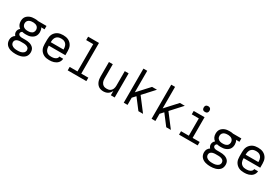

<svg xmlns="http://www.w3.org/2000/svg" viewBox="95 -2048 5210 3584"><g transform="rotate(30 2700.0 -256.0)"><path d="M301 223Q274 223 246.5 220Q219 217 193 209.5Q167 202 143 188Q119 174 101.5 153.5Q84 133 75.5 106.5Q67 80 67 53Q67 35 70.5 17.5Q74 0 82.5 -15.5Q91 -31 103.5 -44Q116 -57 131 -66Q117 -81 109 -100Q101 -119 101 -140Q101 -165 112.5 -188Q124 -211 144 -226Q128 -237 115.5 -252Q103 -267 95 -284Q87 -301 83.5 -320Q80 -339 80 -359Q80 -384 86 -409Q92 -434 107 -454.5Q122 -475 143 -489.5Q164 -504 187.5 -513Q211 -522 236.5 -525Q262 -528 287 -528Q306 -528 325.5 -526.5Q345 -525 363 -520H542V-447L470 -449Q483 -429 488.5 -405.5Q494 -382 494 -359Q494 -333 487.5 -308Q481 -283 466.5 -262.5Q452 -242 431 -227.5Q410 -213 386.5 -204Q363 -195 337.5 -192Q312 -189 287 -189Q266 -189 246 -191Q226 -193 206 -198Q193 -192 184 -179.5Q175 -167 175 -153Q175 -139 182.5 -128Q190 -117 201.5 -110.5Q213 -104 226 -102Q239 -100 252 -99H328Q352 -99 376.5 -96.5Q401 -94 424 -87Q447 -80 468.5 -67.5Q490 -55 506 -36Q522 -17 528.5 7Q535 31 535 55Q535 82 526.5 108.5Q518 135 500 155Q482 175 458 188.5Q434 202 408 209.5Q382 217 355 220Q328 223 301 223ZM287 -263Q302 -263 316.5 -264.5Q331 -266 345 -270.5Q359 -275 372 -283Q385 -291 394 -303Q403 -315 407 -329.5Q411 -344 411 -359Q411 -378 403 -397Q395 -416 379 -428.5Q363 -441 343.5 -447Q324 -453 305 -454H287Q272 -454 257 -452.5Q242 -451 228 -446.5Q214 -442 201.5 -434Q189 -426 180 -414Q171 -402 167 -387.5Q163 -373 163 -359Q163 -344 167 -329.5Q171 -315 180 -303Q189 -291 201.5 -283Q214 -275 228 -270.5Q242 -266 257 -264.5Q272 -263 287 -263ZM301 149Q318 149 334.5 148Q351 147 367 143Q383 139 398.5 132Q414 125 426.5 114Q439 103 446 87.5Q453 72 453 56Q453 42 448 28.5Q443 15 432.5 5Q422 -5 409.5 -10.5Q397 -16 383.5 -19.5Q370 -23 356 -24.5Q342 -26 328 -26H259Q246 -25 233.5 -23Q221 -21 209 -17.5Q197 -14 186 -7.5Q175 -1 166.5 8Q158 17 154 29Q150 41 150 54Q150 70 156.5 86Q163 102 175.5 113.5Q188 125 203 132Q218 139 234.5 143Q251 147 267.5 148Q284 149 301 149Z M900 8Q871 8 841.5 3Q812 -2 786 -15Q760 -28 738.5 -49Q717 -70 703.5 -96Q690 -122 685 -151.5Q680 -181 680 -210V-310Q680 -339 685 -368.5Q690 -398 703.5 -424Q717 -450 738.5 -471Q760 -492 786 -505Q812 -518 841.5 -523Q871 -528 900 -528Q929 -528 958.5 -523Q988 -518 1014 -505Q1040 -492 1061.5 -471Q1083 -450 1096.5 -424Q1110 -398 1115 -368.5Q1120 -339 1120 -310V-223H763V-210Q763 -191 766 -172Q769 -153 777 -136Q785 -119 798 -105Q811 -91 827.5 -82Q844 -73 862.5 -69.5Q881 -66 900 -66Q915 -66 929.5 -67Q944 -68 958 -71Q972 -74 985 -80Q998 -86 1009.5 -95Q1021 -104 1028 -117.5Q1035 -131 1035 -145H1118Q1117 -120 1107.5 -96.5Q1098 -73 1081.5 -55Q1065 -37 1043.5 -24.5Q1022 -12 998.5 -4.5Q975 3 950 5.5Q925 8 900 8ZM763 -297H1037V-310Q1037 -329 1034 -347.5Q1031 -366 1023 -383.5Q1015 -401 1002.5 -415Q990 -429 973 -438Q956 -447 937.5 -450.5Q919 -454 900 -454Q881 -454 862.5 -450.5Q844 -447 827 -438Q810 -429 797.5 -415Q785 -401 777 -383.5Q769 -366 766 -347.5Q763 -329 763 -310Z M1299 0V-74H1467V-662H1315V-735H1549V-74H1701V0Z M2068 8Q2042 8 2015.5 1.5Q1989 -5 1967 -20Q1945 -35 1929 -57.5Q1913 -80 1904 -105Q1895 -130 1891.5 -156.5Q1888 -183 1888 -210V-520H1971V-210Q1971 -192 1973.5 -173.5Q1976 -155 1983 -138Q1990 -121 2002 -106.5Q2014 -92 2029.5 -82.5Q2045 -73 2063.5 -69.5Q2082 -66 2100 -66Q2118 -66 2136.5 -69.5Q2155 -73 2170.5 -82.5Q2186 -92 2198 -106.5Q2210 -121 2217 -138Q2224 -155 2226.5 -173.5Q2229 -192 2229 -210V-520H2312V0H2229V-96Q2219 -72 2203 -51.5Q2187 -31 2165.5 -17.5Q2144 -4 2119 2Q2094 8 2068 8Z M2823 0 2652 -224 2589 -155V0H2507V-735H2589V-271L2817 -520H2923L2707 -283L2923 0Z M3423 0 3252 -224 3189 -155V0H3107V-735H3189V-271L3417 -520H3523L3307 -283L3523 0Z M3699 0V-74H3867V-447H3715V-520H3949V-74H4101V0ZM3906 -608Q3893 -608 3881 -611.5Q3869 -615 3860 -624Q3851 -633 3847.5 -645Q3844 -657 3844 -670Q3844 -683 3847.5 -695Q3851 -707 3860 -716Q3869 -725 3881 -729Q3893 -733 3906 -733Q3919 -733 3931 -729Q3943 -725 3952 -716Q3961 -707 3965 -695Q3969 -683 3969 -670Q3969 -657 3965 -645Q3961 -633 3952 -624Q3943 -615 3931 -611.5Q3919 -608 3906 -608Z M4501 223Q4474 223 4446.5 220Q4419 217 4393 209.5Q4367 202 4343 188Q4319 174 4301.5 153.5Q4284 133 4275.5 106.5Q4267 80 4267 53Q4267 35 4270.5 17.5Q4274 0 4282.5 -15.5Q4291 -31 4303.5 -44Q4316 -57 4331 -66Q4317 -81 4309 -100Q4301 -119 4301 -140Q4301 -165 4312.5 -188Q4324 -211 4344 -226Q4328 -237 4315.5 -252Q4303 -267 4295 -284Q4287 -301 4283.5 -320Q4280 -339 4280 -359Q4280 -384 4286 -409Q4292 -434 4307 -454.5Q4322 -475 4343 -489.5Q4364 -504 4387.5 -513Q4411 -522 4436.5 -525Q4462 -528 4487 -528Q4506 -528 4525.5 -526.5Q4545 -525 4563 -520H4742V-447L4670 -449Q4683 -429 4688.5 -405.5Q4694 -382 4694 -359Q4694 -333 4687.5 -308Q4681 -283 4666.5 -262.5Q4652 -242 4631 -227.5Q4610 -213 4586.5 -204Q4563 -195 4537.5 -192Q4512 -189 4487 -189Q4466 -189 4446 -191Q4426 -193 4406 -198Q4393 -192 4384 -179.5Q4375 -167 4375 -153Q4375 -139 4382.5 -128Q4390 -117 4401.5 -110.5Q4413 -104 4426 -102Q4439 -100 4452 -99H4528Q4552 -99 4576.5 -96.5Q4601 -94 4624 -87Q4647 -80 4668.5 -67.5Q4690 -55 4706 -36Q4722 -17 4728.5 7Q4735 31 4735 55Q4735 82 4726.5 108.5Q4718 135 4700 155Q4682 175 4658 188.5Q4634 202 4608 209.5Q4582 217 4555 220Q4528 223 4501 223ZM4487 -263Q4502 -263 4516.5 -264.5Q4531 -266 4545 -270.5Q4559 -275 4572 -283Q4585 -291 4594 -303Q4603 -315 4607 -329.5Q4611 -344 4611 -359Q4611 -378 4603 -397Q4595 -416 4579 -428.5Q4563 -441 4543.5 -447Q4524 -453 4505 -454H4487Q4472 -454 4457 -452.5Q4442 -451 4428 -446.5Q4414 -442 4401.5 -434Q4389 -426 4380 -414Q4371 -402 4367 -387.5Q4363 -373 4363 -359Q4363 -344 4367 -329.5Q4371 -315 4380 -303Q4389 -291 4401.5 -283Q4414 -275 4428 -270.5Q4442 -266 4457 -264.5Q4472 -263 4487 -263ZM4501 149Q4518 149 4534.5 148Q4551 147 4567 143Q4583 139 4598.5 132Q4614 125 4626.5 114Q4639 103 4646 87.5Q4653 72 4653 56Q4653 42 4648 28.5Q4643 15 4632.5 5Q4622 -5 4609.5 -10.5Q4597 -16 4583.5 -19.5Q4570 -23 4556 -24.5Q4542 -26 4528 -26H4459Q4446 -25 4433.5 -23Q4421 -21 4409 -17.5Q4397 -14 4386 -7.5Q4375 -1 4366.5 8Q4358 17 4354 29Q4350 41 4350 54Q4350 70 4356.5 86Q4363 102 4375.5 113.5Q4388 125 4403 132Q4418 139 4434.5 143Q4451 147 4467.5 148Q4484 149 4501 149Z M5100 8Q5071 8 5041.5 3Q5012 -2 4986 -15Q4960 -28 4938.5 -49Q4917 -70 4903.5 -96Q4890 -122 4885 -151.5Q4880 -181 4880 -210V-310Q4880 -339 4885 -368.5Q4890 -398 4903.5 -424Q4917 -450 4938.5 -471Q4960 -492 4986 -505Q5012 -518 5041.5 -523Q5071 -528 5100 -528Q5129 -528 5158.5 -523Q5188 -518 5214 -505Q5240 -492 5261.5 -471Q5283 -450 5296.5 -424Q5310 -398 5315 -368.5Q5320 -339 5320 -310V-223H4963V-210Q4963 -191 4966 -172Q4969 -153 4977 -136Q4985 -119 4998 -105Q5011 -91 5027.5 -82Q5044 -73 5062.5 -69.5Q5081 -66 5100 -66Q5115 -66 5129.5 -67Q5144 -68 5158 -71Q5172 -74 5185 -80Q5198 -86 5209.5 -95Q5221 -104 5228 -117.5Q5235 -131 5235 -145H5318Q5317 -120 5307.5 -96.5Q5298 -73 5281.5 -55Q5265 -37 5243.5 -24.5Q5222 -12 5198.5 -4.5Q5175 3 5150 5.5Q5125 8 5100 8ZM4963 -297H5237V-310Q5237 -329 5234 -347.5Q5231 -366 5223 -383.5Q5215 -401 5202.5 -415Q5190 -429 5173 -438Q5156 -447 5137.5 -450.5Q5119 -454 5100 -454Q5081 -454 5062.5 -450.5Q5044 -447 5027 -438Q5010 -429 4997.5 -415Q4985 -401 4977 -383.5Q4969 -366 4966 -347.5Q4963 -329 4963 -310Z"/></g></svg>

Font: R Plex Mono
Style: Regular
Weight: 400
Monospace: yes
Designer: Belleve Invis
Foundry: Belleve Invis
Version: Version 31.8.0